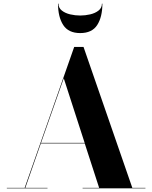

<svg xmlns="http://www.w3.org/2000/svg" viewBox="-20 -1019 824 1039"><path d="M296.5 -999Q296.5 -976 314.8 -961.8Q333 -947.5 360 -941.2Q387 -935 414 -935Q441 -935 468 -941.2Q495 -947.5 513.2 -961.8Q531.5 -976 531.5 -999H534Q534 -927 506 -883.5Q478 -840 414 -840Q350.5 -840 322.2 -883.5Q294 -927 294 -999ZM17 -2.5H113.5L381.5 -765H432L696 -2.5H767V0H427V-2.5H516.5L438.5 -243H201L117 -2.5H237V0H17ZM325 -595.5 202 -246H438Z"/></svg>

Font: Bodoni* 72pt
Style: Bold
Weight: 700
Version: Version 2.3